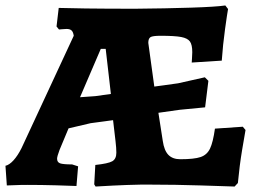

<svg xmlns="http://www.w3.org/2000/svg" viewBox="-22 -676 941 703"><path d="M404 -117Q404 -134 401 -159L392 -236L310 -225L229 -206L196 -127Q187 -103 187 -95Q187 -82 198 -78Q209 -74 242 -74L264 -67L258 5Q237 4 183 2.5Q129 1 79 1Q52 1 31 2Q10 3 3 3L-2 -69Q12 -72 27.5 -89Q43 -106 57 -134L248 -545Q246 -559 240 -564.5Q234 -570 222 -570Q213 -570 205 -569Q197 -568 194 -568L185 -579L193 -647Q216 -646 291.5 -645Q367 -644 473 -644Q585 -645 677.5 -648Q770 -651 803 -656L813 -643Q810 -627 802 -569.5Q794 -512 790 -454L680 -447Q680 -451 681 -462.5Q682 -474 682 -485Q682 -512 673.5 -524Q665 -536 641.5 -540.5Q618 -545 566 -545Q537 -545 529 -540Q521 -535 521 -519L543 -359L630 -371L728 -393L741 -380L729 -283L636 -274L558 -263L574 -160Q579 -125 594.5 -109Q610 -93 638 -93Q689 -93 712.5 -101Q736 -109 747 -132Q758 -155 765 -205L867 -212L877 -200Q874 -184 864.5 -127Q855 -70 849 -6L837 7Q809 6 713.5 3Q618 0 532 0H492Q441 1 391.5 3.5Q342 6 328 7L323 -1L327 -72Q374 -77 389 -85.5Q404 -94 404 -117ZM384 -332 365 -497H347L271 -320L327 -324Z"/></svg>

Font: Alegreya SC ExtraBold
Style: Regular
Weight: 800
Designer: Juan Pablo del Peral
Foundry: Huerta Tipografica
Version: Version 2.007; ttfautohint (v1.6)